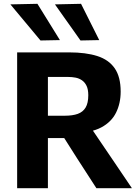

<svg xmlns="http://www.w3.org/2000/svg" viewBox="-20 -988 732 1008"><path d="M70 0Q70 -57.5 70 -111.5Q70 -165.5 70 -232.5V-474.5Q70 -543.5 70 -599Q70 -654.5 70 -713Q102.5 -713 146.8 -713Q191 -713 241.5 -713Q292 -713 343.5 -713Q430.5 -713 490.8 -693.8Q551 -674.5 582.2 -629.5Q613.5 -584.5 613.5 -507Q613.5 -445.5 589.2 -396.5Q565 -347.5 511.5 -319Q458 -290.5 371.5 -290.5L435 -350.5L532 -207.5Q554.5 -174.5 580 -136.8Q605.5 -99 629.8 -63.2Q654 -27.5 672.5 0H486Q459 -42 434 -80.5Q409 -119 385.5 -155.5L270 -337.5L367.5 -263H202V-380.5H321Q361 -380.5 388.2 -390.2Q415.5 -400 429.5 -423.5Q443.5 -447 443.5 -488Q443.5 -518.5 434.5 -537.2Q425.5 -556 410.2 -566.5Q395 -577 376.2 -580.5Q357.5 -584 338.5 -584H114.5L231.5 -687Q231.5 -626.5 231.5 -571.2Q231.5 -516 231.5 -448.5V-232.5Q231.5 -165.5 231.5 -111.5Q231.5 -57.5 231.5 0ZM192.5 -775.5Q167 -806.5 141 -837.5Q115 -868.5 88.5 -900.2Q62 -932 34.5 -965L176.5 -968Q206 -920.5 235.5 -872.8Q265 -825 294.5 -777.5ZM402.5 -775.5Q381 -806.5 358.8 -837.5Q336.5 -868.5 314.2 -900.2Q292 -932 268.5 -965L405.5 -968Q429.5 -920.5 453 -873.2Q476.5 -826 501 -777.5Z"/></svg>

Font: Commissioner Thin
Style: Bold
Weight: 700
Version: Version 1.001;gftools[0.9.23]